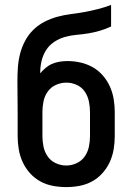

<svg xmlns="http://www.w3.org/2000/svg" viewBox="-20 -755 540 783"><path d="M250 8Q223 8 196 3Q169 -2 145 -15Q121 -28 102.5 -48.5Q84 -69 72.5 -94Q61 -119 56.5 -146Q52 -173 52 -200V-298Q52 -330 51.5 -361.5Q51 -393 51 -424Q51 -453 53 -481Q55 -509 62 -536Q69 -563 82.5 -588.5Q96 -614 116 -633.5Q136 -653 161 -666Q186 -679 213.5 -686.5Q241 -694 269 -697.5Q297 -701 324.5 -706Q352 -711 379.5 -718Q407 -725 433 -735V-647Q412 -637 388.5 -630Q365 -623 341 -619Q317 -615 293 -613Q269 -611 245.5 -604.5Q222 -598 201.5 -584.5Q181 -571 168 -550.5Q155 -530 149.5 -506.5Q144 -483 144 -458Q144 -458 144 -457Q144 -456 144 -456Q154 -468 166.5 -478.5Q179 -489 193.5 -495Q208 -501 223.5 -503.5Q239 -506 255 -506Q282 -506 308.5 -500Q335 -494 358 -481Q381 -468 399 -447.5Q417 -427 428 -402.5Q439 -378 443.5 -351.5Q448 -325 448 -298V-200Q448 -173 443.5 -146Q439 -119 427.5 -94Q416 -69 397.5 -48.5Q379 -28 355 -15Q331 -2 304 3Q277 8 250 8ZM250 -80Q272 -80 292.5 -89.5Q313 -99 325.5 -117Q338 -135 342.5 -156.5Q347 -178 347 -200V-298Q347 -320 342.5 -341.5Q338 -363 326 -381Q314 -399 293.5 -408.5Q273 -418 251 -418Q229 -418 208.5 -409Q188 -400 175 -382Q162 -364 157.5 -342Q153 -320 153 -298V-200Q153 -178 157.5 -156.5Q162 -135 174.5 -117Q187 -99 207.5 -89.5Q228 -80 250 -80Z"/></svg>

Font: Zed Sans Semibold
Style: Regular
Weight: 600
Designer: Belleve Invis
Foundry: Belleve Invis
Version: Version 1.0.0; ttfautohint (v1.8.4)